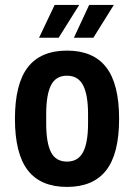

<svg xmlns="http://www.w3.org/2000/svg" viewBox="-20 -738 537 771"><path d="M136.8 -586.4 199.4 -718.1H298L215.5 -586.4ZM276.7 -586.4 338 -718.1H437L354.9 -586.4ZM91.7 -467.9Q143.4 -534.8 248.9 -534.8Q354.5 -534.8 406.4 -467.9Q458.3 -401 458.3 -260.9Q458.3 -120.8 406.4 -54.1Q354.5 12.6 248.9 12.6Q143.4 12.6 91.7 -54.1Q40 -120.8 40 -260.9Q40 -401 91.7 -467.9ZM165.5 -279.3V-242.8Q165.5 -164.6 184.8 -126.8Q204.2 -89.1 248.9 -89.1Q293.7 -89.1 313.6 -127.1Q333.6 -165.1 333.6 -242.8V-279.3Q333.6 -357.5 313.6 -395.7Q293.7 -434 248.9 -434Q204.2 -434 184.8 -395.7Q165.5 -357.5 165.5 -279.3Z"/></svg>

Font: Puralecka Narrow
Style: Bold
Weight: 700
Designer: Hector Gatti, Marcela Romero, Pablo Cosgaya and Nicolas Silva
Version: Version 1.004;PS 001.004;hotconv 1.0.70;makeotf.lib2.5.58329